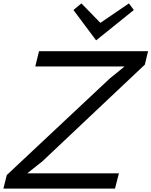

<svg xmlns="http://www.w3.org/2000/svg" viewBox="-30 -1112 893 1132"><path d="M671 -90 648 0H-10L10 -80L618 -650L702 -718V-720H178L200 -810H843L824 -731L220 -161L133 -92V-90ZM730 -1092 759 -1053 538 -875H536L403 -1053L450 -1092L561 -978H563Z"/></svg>

Font: Sinkin Sans 400 Italic
Style: Italic
Weight: 400
Italic angle: -112°
Designer: Keith Bates
Foundry: K-Type
Version: Sinkin Sans (version 1.0)  by Keith Bates   •   © 2014   www